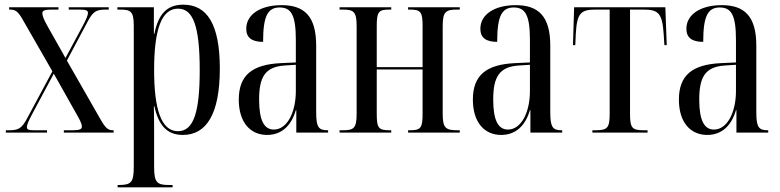

<svg xmlns="http://www.w3.org/2000/svg" viewBox="-20 -567 3337 821"><path d="M5 0H181V-10H126C102 -10 95 -13 95 -24C95 -34 102 -50 118 -80L210 -252L304 -85C320 -57 330 -39 330 -26C330 -15 322 -10 290 -10H253V0H466V-10H464C443 -10 432 -17 409 -58L266 -308L356 -477C379 -520 394 -526 433 -526H445V-536H274V-526H322C350 -526 356 -521 356 -512C356 -500 347 -481 332 -453L260 -319L185 -452C169 -480 161 -499 161 -510C161 -521 169 -526 200 -526H230V-536H19V-526H21C47 -526 57 -519 80 -478L204 -262L96 -61C73 -17 58 -10 18 -10H5Z M483 234H718V224H702C651 224 639 213 639 146V27C639 -21 639 -65 638 -113H640C658 -32 693 10 762 10C862 10 920 -78 920 -274C920 -464 865 -547 764 -547C693 -547 657 -506 640 -422H638V-536H482V-526H491C538 -526 552 -520 552 -457V146C552 213 541 224 488 224H483ZM741 -6C667 -6 639 -106 639 -268C639 -444 672 -530 741 -530C805 -530 834 -458 834 -267C834 -90 809 -6 741 -6Z M1122 10C1182 10 1225 -27 1245 -96H1247V0H1383V-10H1381C1343 -10 1332 -22 1332 -87V-372C1332 -498 1281 -545 1184 -545C1095 -545 1033 -506 1033 -444C1033 -405 1058 -388 1105 -388C1105 -499 1125 -535 1176 -535C1226 -535 1245 -501 1245 -396V-300L1180 -297C1059 -291 1001 -246 1001 -141C1001 -43 1051 10 1122 10ZM1151 -13C1109 -13 1088 -53 1088 -141C1088 -237 1113 -282 1199 -287L1245 -290V-178C1245 -85 1207 -13 1151 -13Z M1432 0H1653V-10H1648C1599 -10 1591 -18 1591 -81V-270H1787V-81C1787 -19 1779 -10 1732 -10H1725V0H1946V-10H1936C1885 -10 1873 -20 1873 -81V-455C1873 -517 1886 -526 1934 -526H1946V-536H1725V-526H1732C1779 -526 1787 -517 1787 -455V-280H1591V-455C1591 -517 1599 -526 1645 -526H1653V-536H1432V-526H1445C1493 -526 1505 -517 1505 -455V-81C1505 -18 1493 -10 1445 -10H1432Z M2123 10C2183 10 2226 -27 2246 -96H2248V0H2384V-10H2382C2344 -10 2333 -22 2333 -87V-372C2333 -498 2282 -545 2185 -545C2096 -545 2034 -506 2034 -444C2034 -405 2059 -388 2106 -388C2106 -499 2126 -535 2177 -535C2227 -535 2246 -501 2246 -396V-300L2181 -297C2060 -291 2002 -246 2002 -141C2002 -43 2052 10 2123 10ZM2152 -13C2110 -13 2089 -53 2089 -141C2089 -237 2114 -282 2200 -287L2246 -290V-178C2246 -85 2208 -13 2152 -13Z M2513 0H2749V-10H2733C2682 -10 2674 -20 2674 -82V-526H2732C2797 -526 2812 -509 2818 -420L2821 -374H2831L2825 -536H2435L2430 -374H2440L2442 -420C2447 -510 2462 -526 2527 -526H2587V-82C2587 -20 2578 -10 2526 -10H2513Z M3004 10C3064 10 3107 -27 3127 -96H3129V0H3265V-10H3263C3225 -10 3214 -22 3214 -87V-372C3214 -498 3163 -545 3066 -545C2977 -545 2915 -506 2915 -444C2915 -405 2940 -388 2987 -388C2987 -499 3007 -535 3058 -535C3108 -535 3127 -501 3127 -396V-300L3062 -297C2941 -291 2883 -246 2883 -141C2883 -43 2933 10 3004 10ZM3033 -13C2991 -13 2970 -53 2970 -141C2970 -237 2995 -282 3081 -287L3127 -290V-178C3127 -85 3089 -13 3033 -13Z"/></svg>

Font: Noto Serif Display ExtraCondensed
Style: Regular
Weight: 400
Width: 2
Designer: Monotype Design Team
Foundry: Monotype Imaging Inc.
Version: Version 2.009